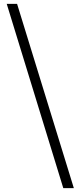

<svg xmlns="http://www.w3.org/2000/svg" viewBox="-20 -804 420 1001"><path d="M365 177H310L15 -784H69Z"/></svg>

Font: Early Summer Mincho SemiBold
Style: Regular
Weight: 600
Designer: GuiWonder
Version: Version 1.002